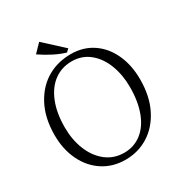

<svg xmlns="http://www.w3.org/2000/svg" viewBox="-215 -1091 1185 1257"><g transform="rotate(-30 378.0 -462.0)"><path d="M46 0ZM714 -395Q714 -268 667.5 -175.5Q621 -83 543 -34.5Q465 14 370 14Q274 14 200.5 -34Q127 -82 86.5 -166.5Q46 -251 46 -358Q46 -489 97 -583.5Q148 -678 233 -724Q308 -765 403 -765Q496 -765 566.5 -717.5Q637 -670 675.5 -586Q714 -502 714 -395ZM129 -368Q129 -275 160 -198Q191 -121 249 -75.5Q307 -30 385 -30Q458 -30 514 -72.5Q570 -115 600.5 -195Q631 -275 631 -385Q631 -476 602 -552.5Q573 -629 517 -675Q461 -721 383 -721Q309 -721 251.5 -679.5Q194 -638 161.5 -558Q129 -478 129 -368ZM205 -877 264 -938 408 -806 387 -786Q304 -810 205 -877Z"/></g></svg>

Font: Martel Light
Style: Regular
Weight: 300
Designer: Dan Reynolds
Foundry: Dan Reynolds
Version: Version 1.001; ttfautohint (v1.1) -l 5 -r 5 -G 72 -x 0 -D la